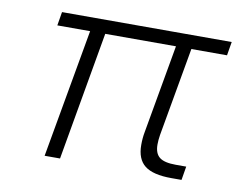

<svg xmlns="http://www.w3.org/2000/svg" viewBox="-61 -581 841 663"><g transform="rotate(10 359.5 -249.5)"><path d="M513 -140Q510 -121 510 -106Q510 -75 527 -61.5Q544 -48 584 -48H621L613 0H577Q513 0 484 -22.5Q455 -45 455 -95Q455 -119 459 -140L514 -451H266L187 0H133L213 -451H98L106 -499H701L693 -451H568Z"/></g></svg>

Font: Bai Jamjuree Light
Style: Italic
Weight: 300
Italic angle: -10°
Version: Version 1.000; ttfautohint (v1.6)